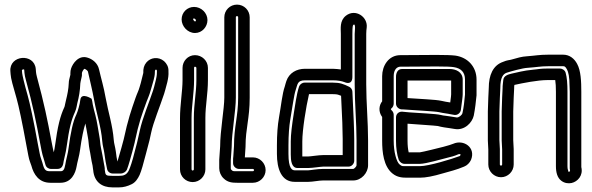

<svg xmlns="http://www.w3.org/2000/svg" viewBox="-20 -746 2566 832"><path d="M467 16C438 16 437 14 434 -10C434 -15 434 -19 433 -23L430 -39C427 -56 422 -86 417 -108C414 -121 414 -140 410 -159C405 -186 401 -218 393 -248C388 -267 384 -282 382 -293C380 -306 379 -312 377 -318C377 -318 332 -348 328 -313C326 -294 317 -263 311 -250C296 -219 286 -172 277 -103C275 -83 266 -54 263 -33C259 -9 253 -4 242 -4H198C178 -4 172 -8 164 -40C159 -58 155 -64 152 -81C150 -92 147 -106 144 -122C125 -227 110 -296 100 -332C85 -384 77 -420 76 -429L75 -441C75 -445 85 -448 85 -443L86 -430C87 -420 89 -411 92 -400C123 -288 137 -216 154 -125C163 -75 166 -69 173 -46L177 -32C180 -21 190 -14 201 -14H229C249 -14 254 -30 256 -48L262 -75C264 -85 267 -95 268 -106C280 -193 290 -228 305 -261C312 -277 313 -291 315 -299C322 -325 327 -353 328 -384C328 -386 330 -397 334 -413C334 -415 335 -417 335 -419V-429C335 -434 342 -446 346 -448C355 -445 361 -437 361 -436C371 -390 379 -361 388 -312C400 -246 418 -197 423 -135C425 -112 430 -99 432 -83C436 -53 439 -37 444 -14C446 -2 457 6 469 6H502C515 6 526 -2 530 -11C537 -28 547 -66 554 -91L564 -130V-131C582 -217 595 -250 615 -305C621 -322 627 -332 633 -355L638 -372C641 -383 651 -413 651 -430C651 -436 651 -440 653 -443C655 -445 659 -445 660 -440V-435C660 -427 660 -420 656 -402L648 -370L643 -353C627 -304 597 -233 586 -181C581 -158 577 -140 574 -128L564 -90C554 -48 544 -20 539 -9C529 12 516 16 496 16ZM467 66H496C515 66 533 61 551 52C567 44 577 29 585 12C593 -6 601 -36 612 -78L622 -116C626 -129 630 -147 635 -171C644 -215 674 -287 691 -339L696 -356L705 -390C709 -408 711 -421 710 -436V-441C710 -457 702 -471 691 -481C666 -502 632 -497 614 -475C604 -463 600 -448 601 -430C599 -422 592 -395 590 -386L585 -369C580 -351 575 -344 567 -321C548 -266 535 -230 516 -142L506 -105C501 -88 494 -63 489 -46C486 -59 484 -70 482 -89C479 -111 474 -124 473 -139C468 -204 449 -260 438 -321C429 -372 419 -402 409 -446C403 -473 380 -490 360 -496C321 -509 295 -471 288 -449C286 -443 285 -436 285 -429V-422C281 -406 278 -396 278 -386C277 -360 272 -336 266 -312C262 -298 261 -285 259 -282C241 -243 230 -201 218 -112C217 -102 215 -96 213 -86C211 -94 208 -107 203 -134C186 -225 171 -299 140 -413C138 -422 136 -429 136 -434L135 -447C129 -517 19 -508 25 -437L26 -424C27 -406 36 -374 52 -319C61 -287 76 -218 95 -113C98 -97 101 -83 103 -71C107 -50 112 -40 116 -28C126 10 149 46 198 46H242C290 46 307 4 312 -25C314 -40 324 -72 327 -97C334 -148 342 -186 350 -211C354 -193 357 -171 361 -150C364 -137 364 -117 368 -98C372 -81 375 -53 381 -29L383 -14C383 -11 384 -10 384 -9V-7C389 43 422 66 467 66Z M821 -452C821 -455 823 -457 825 -457C828 -457 831 -454 831 -452V-399C831 -346 820 -296 820 -235V-12C820 -9 817 -7 815 -7C812 -7 810 -10 810 -12V-234C810 -285 821 -345 821 -399ZM771 -452V-399C771 -352 760 -291 760 -234V-12C760 19 785 43 815 43C846 43 870 17 870 -12V-235C870 -289 881 -339 881 -399V-452C881 -483 855 -507 825 -507C794 -507 771 -481 771 -452ZM817 -662C817 -665 818 -666 821 -666C823 -666 829 -661 829 -659C829 -655 827 -653 825 -653C823 -653 817 -660 817 -662ZM767 -662C767 -632 793 -603 825 -603C856 -603 879 -630 879 -659C879 -690 852 -716 821 -716C791 -716 767 -692 767 -662Z M1081 -9C1081 -7 1078 -4 1076 -4H1008C988 -4 989 -4 983 -10C980 -13 980 -13 980 -17V-51L984 -109V-111C984 -171 1002 -266 1002 -323V-671C1002 -674 1003 -676 1007 -676C1010 -676 1012 -675 1012 -671V-323C1012 -242 994 -197 994 -113L991 -68C990 -62 990 -57 990 -52V-39C990 -24 1004 -14 1015 -14H1076C1078 -14 1081 -11 1081 -9ZM1131 -9C1131 -39 1106 -64 1076 -64H1041L1044 -110V-112C1044 -189 1062 -232 1062 -323V-671C1062 -701 1038 -726 1007 -726C977 -726 952 -702 952 -671V-323C952 -275 934 -179 934 -112L930 -54V-52V-17C930 -1 937 16 949 27C967 45 988 46 1008 46H1076C1106 46 1131 21 1131 -9Z M1380 -14C1355 -14 1324 -8 1316 -8H1257C1246 -8 1230 -15 1230 -79V-116C1230 -161 1233 -199 1238 -229C1247 -280 1254 -335 1261 -355C1270 -380 1267 -398 1302 -398H1422C1443 -398 1460 -395 1473 -390C1473 -390 1507 -373 1507 -413V-599C1507 -631 1509 -637 1511 -638C1523 -648 1517 -609 1517 -599V-381C1517 -297 1525 -214 1525 -137V-30C1525 -24 1514 -14 1511 -14ZM1380 36H1511C1546 36 1575 3 1575 -30V-137C1575 -217 1567 -301 1567 -381V-599C1567 -609 1568 -619 1569 -626C1575 -673 1520 -710 1479 -678C1451 -656 1457 -622 1457 -599V-445C1448 -446 1434 -448 1422 -448H1302C1265 -448 1233 -430 1221 -395C1218 -388 1217 -380 1214 -371C1203 -340 1198 -287 1189 -237C1183 -203 1180 -163 1180 -116V-79C1180 -15 1199 42 1257 42H1316C1335 42 1362 36 1380 36ZM1269 -18H1316C1335 -18 1370 -24 1380 -24H1490C1505 -24 1515 -38 1515 -49V-143C1515 -179 1512 -247 1507 -349C1507 -358 1500 -367 1493 -370C1468 -382 1454 -388 1422 -388H1300C1289 -388 1279 -380 1276 -371C1265 -339 1258 -284 1253 -254C1245 -203 1240 -163 1240 -133V-77C1240 -51 1243 -18 1269 -18ZM1319 -338H1422C1446 -338 1445 -335 1458 -331C1463 -240 1465 -176 1465 -144V-74H1380C1361 -74 1326 -68 1316 -68H1290V-77V-133C1290 -183 1306 -282 1319 -338Z M1696 -413V-297C1696 -282 1710 -272 1721 -272H1725C1777 -268 1864 -264 1882 -260C1903 -255 1920 -254 1932 -251C1937 -250 1943 -249 1949 -248C1963 -246 1975 -257 1977 -269C1982 -307 1985 -327 1985 -337V-401C1985 -435 1954 -447 1929 -447H1722C1704 -447 1696 -431 1696 -413ZM1935 -397V-337C1935 -335 1934 -322 1931 -302C1918 -304 1905 -306 1893 -309C1866 -315 1798 -317 1746 -321V-397H1929ZM1733 -36H1800C1825 -36 1900 -58 1913 -61C1935 -66 1952 -71 1965 -77C1971 -80 1976 -77 1976 -77C1976 -76 1974 -70 1973 -70C1936 -56 1837 -26 1800 -26H1745C1722 -26 1722 -25 1712 -33C1698 -44 1686 -88 1686 -136V-249C1686 -256 1682 -264 1677 -268C1672 -273 1673 -274 1677 -277C1683 -282 1686 -290 1686 -297V-416C1686 -444 1700 -457 1715 -457C1782 -457 1834 -458 1871 -458C1909 -458 1936 -457 1947 -455C1978 -450 1995 -433 1995 -401V-336C1992 -305 1990 -283 1984 -256C1982 -247 1968 -236 1959 -237C1947 -239 1939 -240 1934 -241L1913 -244C1904 -245 1896 -246 1889 -248C1870 -253 1792 -256 1755 -259L1723 -262C1710 -263 1696 -254 1696 -237V-136C1696 -105 1700 -76 1708 -53C1713 -43 1722 -36 1733 -36ZM1636 -416V-307C1622 -289 1619 -262 1636 -239V-136C1636 -87 1642 -25 1681 6C1702 23 1724 24 1745 24H1800C1825 24 1856 18 1900 5C1925 -2 1961 -11 1991 -24C2004 -29 2015 -40 2021 -53C2043 -107 1989 -143 1944 -123C1936 -120 1922 -115 1902 -110C1890 -107 1811 -87 1800 -86H1751C1748 -98 1746 -116 1746 -136V-210C1781 -207 1865 -202 1877 -200C1886 -198 1895 -195 1905 -194L1926 -191C1930 -190 1939 -189 1951 -187C1993 -180 2026 -214 2033 -245C2039 -276 2042 -303 2045 -333V-335V-401C2045 -457 2007 -497 1954 -505C1937 -507 1911 -508 1871 -508C1834 -508 1782 -507 1715 -507C1663 -507 1636 -460 1636 -416Z M2449 -348V-18C2449 -15 2449 -12 2450 -10C2452 -3 2446 0 2443 -2C2442 -10 2439 -11 2439 -26V-348C2439 -383 2437 -410 2431 -431C2428 -442 2416 -449 2407 -449H2352C2319 -449 2315 -446 2290 -444C2247 -440 2222 -432 2197 -427C2185 -424 2163 -419 2161 -400L2159 -382C2158 -376 2158 -369 2158 -365L2156 -324L2154 -263V-138V-137L2156 -98V-33C2156 -31 2153 -28 2151 -28C2149 -28 2146 -31 2146 -33V-99V-100L2144 -139V-263L2146 -321L2148 -363V-364C2148 -412 2161 -426 2176 -431C2194 -437 2245 -451 2265 -452C2308 -455 2322 -459 2354 -459H2421C2426 -459 2430 -458 2437 -445C2443 -434 2448 -412 2448 -375C2448 -366 2449 -357 2449 -348ZM2151 22C2181 22 2206 -3 2206 -33V-99V-100L2204 -139V-263L2206 -322L2208 -363V-364C2208 -367 2208 -373 2209 -378C2245 -386 2310 -399 2352 -399H2386C2388 -387 2389 -369 2389 -348V-26C2389 1 2395 24 2412 37C2426 48 2443 50 2457 47C2483 41 2508 15 2499 -22V-348C2499 -393 2497 -440 2481 -469C2469 -492 2448 -509 2421 -509H2354C2317 -509 2302 -505 2262 -502C2242 -501 2221 -495 2197 -488C2188 -485 2178 -486 2160 -478C2116 -463 2098 -420 2098 -365L2096 -323L2094 -263V-138V-137L2096 -98V-33C2096 -3 2121 22 2151 22Z"/></svg>

Font: Squarish
Style: Fog
Weight: 400
Foundry: Cannot Into Space Fonts
Version: Version 0.272